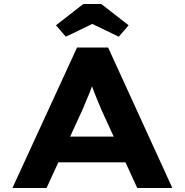

<svg xmlns="http://www.w3.org/2000/svg" viewBox="-20 -937 921 957"><path d="M42 0 364 -700H519L839 0H664L484 -393Q475 -415 466 -436.5Q457 -458 449 -478.5Q441 -499 434 -520Q427 -541 421 -561L457 -562Q450 -540 443 -519Q436 -498 427.5 -477Q419 -456 410 -435.5Q401 -415 392 -392L212 0ZM192 -128 247 -256H631L665 -128ZM308 -754 259 -811 395 -917H485L621 -811L572 -754L425 -825H455Z"/></svg>

Font: Lexend Mega
Style: Bold
Weight: 700
Version: Version 1.007